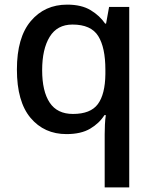

<svg xmlns="http://www.w3.org/2000/svg" viewBox="-20 -569 660 829"><path d="M432 11Q432 -7 433 -30.5Q434 -54 437 -72H431Q409 -37 369.5 -13.5Q330 10 267 10Q171 10 112 -60Q53 -130 53 -269Q53 -407 113 -478Q173 -549 270 -549Q332 -549 371.5 -525Q411 -501 434 -467H438L451 -539H538V240H432ZM295 -77Q371 -77 402.5 -119.5Q434 -162 435 -249V-268Q435 -364 404 -413.5Q373 -463 293 -463Q227 -463 194.5 -410Q162 -357 162 -266Q162 -175 194.5 -126Q227 -77 295 -77Z"/></svg>

Font: Noto Sans Myanmar UI Medium
Style: Regular
Weight: 500
Designer: Monotype Design Team
Foundry: Monotype Imaging Inc.
Version: Version 2.103; ttfautohint (v1.8.4.7-5d5b)